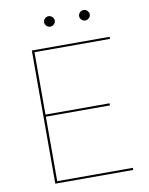

<svg xmlns="http://www.w3.org/2000/svg" viewBox="-93 -927 769 994"><g transform="rotate(-10 291.0 -430.0)"><path d="M116 0ZM525 -700V-689H128V-361H465V-350H128V-11H526L525 0H116V-700ZM260 -832Q260 -821.5 251.2 -813.2Q242.5 -805 232 -805Q220.5 -805 212.2 -813.2Q204 -821.5 204 -832Q204 -843.5 212.2 -851.8Q220.5 -860 232 -860Q242.5 -860 251.2 -851.8Q260 -843.5 260 -832ZM444 -832Q444 -821.5 435.2 -813.2Q426.5 -805 416 -805Q404.5 -805 396.2 -813.2Q388 -821.5 388 -832Q388 -843.5 396.2 -851.8Q404.5 -860 416 -860Q426.5 -860 435.2 -851.8Q444 -843.5 444 -832Z"/></g></svg>

Font: Lato Hairline
Style: Regular
Weight: 100
Designer: Lukasz Dziedzic
Foundry: tyPoland Lukasz Dziedzic
Version: Version 2.007; 2014-02-27